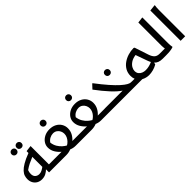

<svg xmlns="http://www.w3.org/2000/svg" viewBox="255 -2037 3347 3347"><g transform="rotate(-45 1928.0 -363.5)"><path d="M628 0H408V-76Q383 -49 339 -24.5Q295 0 237 0Q185 0 144.5 -23Q104 -46 80.5 -87.5Q57 -129 57 -184Q57 -221 68.5 -258Q80 -295 114.5 -333Q149 -371 215.5 -411Q282 -451 393 -493V-539L496 -552H505V-100H648V-20ZM163 -206Q163 -152 194 -125Q225 -98 268 -98Q301 -98 332.5 -113.5Q364 -129 393 -151V-398Q329 -372 278 -346.5Q227 -321 178 -286Q170 -266 166.5 -246Q163 -226 163 -206ZM371 -642Q346 -642 328.5 -658Q311 -674 311 -702Q311 -729 328.5 -745.5Q346 -762 371 -762Q397 -762 414 -745.5Q431 -729 431 -702Q431 -674 414 -658Q397 -642 371 -642ZM228 -623Q203 -623 185.5 -639.5Q168 -656 168 -683Q168 -710 185.5 -726.5Q203 -743 228 -743Q254 -743 271 -726.5Q288 -710 288 -683Q288 -656 271 -639.5Q254 -623 228 -623Z M943 -528Q1016 -528 1070.5 -499Q1125 -470 1155 -420.5Q1185 -371 1185 -312Q1185 -247 1156.5 -193.5Q1128 -140 1082 -100H1274L1275 -20L1255 0H1064Q1034 0 1006 -6Q978 -12 952 -23Q895 0 834 0H608V-80L628 -100H816Q765 -142 731.5 -199Q698 -256 698 -323Q698 -377 729 -423.5Q760 -470 815.5 -499Q871 -528 943 -528ZM937 -433Q897 -433 856 -412Q815 -391 790 -351Q799 -286 828 -238.5Q857 -191 893.5 -159Q930 -127 961 -111Q991 -128 1017 -155.5Q1043 -183 1058.5 -217Q1074 -251 1074 -289Q1074 -323 1058.5 -356Q1043 -389 1012 -411Q981 -433 937 -433ZM942 -620Q916 -620 899 -636.5Q882 -653 882 -680Q882 -707 899 -723.5Q916 -740 942 -740Q967 -740 984.5 -723.5Q1002 -707 1002 -680Q1002 -653 984.5 -636.5Q967 -620 942 -620Z M1570 -528Q1643 -528 1697.5 -499Q1752 -470 1782 -420.5Q1812 -371 1812 -312Q1812 -247 1783.5 -193.5Q1755 -140 1709 -100H1901L1902 -20L1882 0H1691Q1661 0 1633 -6Q1605 -12 1579 -23Q1522 0 1461 0H1235V-80L1255 -100H1443Q1392 -142 1358.5 -199Q1325 -256 1325 -323Q1325 -377 1356 -423.5Q1387 -470 1442.5 -499Q1498 -528 1570 -528ZM1564 -433Q1524 -433 1483 -412Q1442 -391 1417 -351Q1426 -286 1455 -238.5Q1484 -191 1520.5 -159Q1557 -127 1588 -111Q1618 -128 1644 -155.5Q1670 -183 1685.5 -217Q1701 -251 1701 -289Q1701 -323 1685.5 -356Q1670 -389 1639 -411Q1608 -433 1564 -433ZM1569 -620Q1543 -620 1526 -636.5Q1509 -653 1509 -680Q1509 -707 1526 -723.5Q1543 -740 1569 -740Q1594 -740 1611.5 -723.5Q1629 -707 1629 -680Q1629 -653 1611.5 -636.5Q1594 -620 1569 -620Z M1862 0V-81L1882 -101H2323Q2251 -148 2159 -247Q2067 -346 1963 -486L2035 -563H2044Q2145 -430 2224 -340.5Q2303 -251 2362 -198.5Q2421 -146 2461 -123.5Q2501 -101 2525 -101H2546V-20L2526 0ZM2358 -453Q2332 -453 2315 -469.5Q2298 -486 2298 -513Q2298 -540 2315 -556.5Q2332 -573 2358 -573Q2383 -573 2400.5 -556.5Q2418 -540 2418 -513Q2418 -486 2400.5 -469.5Q2383 -453 2358 -453Z M3213 0Q3157 0 3119.5 -14.5Q3082 -29 3055 -59L3048 -22Q2998 7 2944 21Q2890 35 2843 35Q2810 35 2774.5 26.5Q2739 18 2707 0H2506V-80L2526 -100H2617Q2601 -139 2601 -186Q2601 -259 2634 -316Q2667 -373 2722.5 -412Q2778 -451 2845.5 -471.5Q2913 -492 2983 -492L3000 -483L3085 -226Q3107 -160 3141 -130Q3175 -100 3233 -100V-20ZM2711 -196Q2711 -151 2733 -123Q2755 -95 2789.5 -81.5Q2824 -68 2861 -68Q2907 -68 2949 -79Q2991 -90 3024 -106Q3010 -131 2997 -167L2921 -381Q2845 -370 2799 -338.5Q2753 -307 2732 -268.5Q2711 -230 2711 -196Z M3213 0V-80L3233 -100H3363Q3360 -115 3358 -134.5Q3356 -154 3356 -177V-747L3459 -760H3468V-175Q3468 -155 3468 -128.5Q3468 -102 3470 -76Q3472 -50 3476 -32V-24Q3416 0 3293 0Z M3652 -747 3771 -760 3772 -752Q3768 -734 3766.5 -707Q3765 -680 3764.5 -652Q3764 -624 3764 -604V0H3652Z"/></g></svg>

Font: Kufam Medium
Style: Regular
Weight: 500
Designer: Wael Morcos, Artur Schmal
Foundry: Original Type
Version: Version 1.300; ttfautohint (v1.8.3)